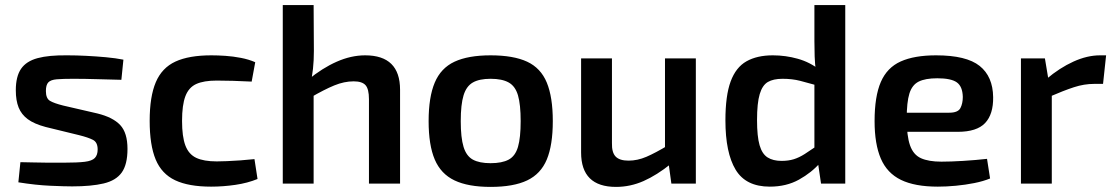

<svg xmlns="http://www.w3.org/2000/svg" viewBox="-20 -720 4372 753"><path d="M245 -503Q279 -503 318.5 -501Q358 -499 396 -495.5Q434 -492 464 -486L456 -407Q408 -408 360.5 -409.5Q313 -411 267 -411Q226 -411 202.5 -409Q179 -407 169.5 -397Q160 -387 160 -363Q160 -334 176 -324.5Q192 -315 228 -306L362 -275Q423 -260 451.5 -229.5Q480 -199 480 -136Q480 -75 457.5 -43.5Q435 -12 386.5 -0.5Q338 11 263 11Q234 11 177 8.5Q120 6 52 -5L60 -84Q80 -84 107.5 -83Q135 -82 166.5 -82Q198 -82 231 -82Q284 -82 312.5 -85.5Q341 -89 352 -100.5Q363 -112 363 -134Q363 -162 344.5 -171.5Q326 -181 290 -190L159 -222Q114 -234 89 -252.5Q64 -271 53 -298.5Q42 -326 42 -366Q42 -420 62.5 -450Q83 -480 127.5 -492Q172 -504 245 -503Z M809 -503Q834 -503 864 -501Q894 -499 925 -493Q956 -487 981 -476L967 -400Q930 -402 893.5 -403Q857 -404 830 -404Q779 -404 749.5 -390.5Q720 -377 707 -342.5Q694 -308 694 -246Q694 -184 707 -149.5Q720 -115 749.5 -101Q779 -87 830 -87Q845 -87 869.5 -88Q894 -89 922.5 -91Q951 -93 978 -96L990 -18Q951 -2 903 5Q855 12 808 12Q720 12 667 -13Q614 -38 590.5 -94.5Q567 -151 567 -246Q567 -341 591 -397.5Q615 -454 668 -478.5Q721 -503 809 -503Z M1412 -503Q1549 -503 1549 -368V0H1427V-331Q1427 -371 1413.5 -386Q1400 -401 1367 -401Q1330 -401 1291 -385Q1252 -369 1197 -337L1188 -407Q1244 -453 1300.5 -478Q1357 -503 1412 -503ZM1210 -700 1211 -520Q1211 -483 1207.5 -450.5Q1204 -418 1198 -395L1210 -381V0H1089V-700Z M1904 -503Q1994 -503 2047.5 -478Q2101 -453 2124.5 -396Q2148 -339 2148 -245Q2148 -151 2124.5 -94.5Q2101 -38 2047.5 -12.5Q1994 13 1904 13Q1816 13 1762.5 -12.5Q1709 -38 1685 -94.5Q1661 -151 1661 -245Q1661 -339 1685 -396Q1709 -453 1762.5 -478Q1816 -503 1904 -503ZM1904 -411Q1860 -411 1834.5 -396.5Q1809 -382 1798 -346Q1787 -310 1787 -245Q1787 -180 1798 -144Q1809 -108 1834.5 -94Q1860 -80 1904 -80Q1949 -80 1975 -94Q2001 -108 2011.5 -144Q2022 -180 2022 -245Q2022 -310 2011.5 -346Q2001 -382 1975 -396.5Q1949 -411 1904 -411Z M2380 -491V-159Q2379 -122 2394.5 -106Q2410 -90 2445 -90Q2480 -90 2515 -105Q2550 -120 2600 -150L2612 -78Q2556 -33 2504 -10Q2452 13 2396 13Q2259 13 2259 -122V-491ZM2709 -491V0H2613L2600 -95L2588 -109V-491Z M3011 -503Q3061 -503 3109 -489.5Q3157 -476 3196 -445L3188 -384Q3149 -395 3118 -403Q3087 -411 3049 -411Q3013 -411 2991.5 -398.5Q2970 -386 2959.5 -351Q2949 -316 2949 -249Q2949 -185 2959 -150.5Q2969 -116 2990.5 -102.5Q3012 -89 3045 -89Q3072 -89 3093 -95.5Q3114 -102 3136 -116Q3158 -130 3187 -150L3197 -82Q3163 -43 3113.5 -15.5Q3064 12 2999 12Q2905 12 2865 -54.5Q2825 -121 2825 -248Q2825 -345 2845.5 -400.5Q2866 -456 2907.5 -479.5Q2949 -503 3011 -503ZM3295 -700V0H3200L3187 -88L3174 -98V-426L3180 -440Q3176 -469 3175 -498.5Q3174 -528 3174 -559V-700Z M3651 -503Q3770 -503 3822 -461.5Q3874 -420 3875 -339Q3876 -272 3843.5 -237.5Q3811 -203 3736 -203H3456V-278H3703Q3737 -278 3746.5 -296Q3756 -314 3756 -340Q3755 -381 3732.5 -397Q3710 -413 3656 -413Q3609 -413 3583 -400Q3557 -387 3546.5 -353Q3536 -319 3536 -255Q3536 -187 3549 -150Q3562 -113 3592 -99.5Q3622 -86 3672 -86Q3709 -86 3757.5 -89Q3806 -92 3851 -97L3863 -20Q3836 -9 3801 -2Q3766 5 3728.5 8.5Q3691 12 3658 12Q3568 12 3513.5 -14.5Q3459 -41 3434.5 -98Q3410 -155 3410 -245Q3410 -342 3434.5 -398.5Q3459 -455 3512.5 -479Q3566 -503 3651 -503Z M4078 -491 4094 -395 4105 -381V0H3984V-491ZM4318 -503 4306 -391H4271Q4232 -391 4192 -378Q4152 -365 4092 -339L4084 -410Q4136 -454 4190 -478.5Q4244 -503 4294 -503Z"/></svg>

Font: Exo 2 SemiBold
Style: Regular
Weight: 600
Designer: Natanael Gama
Foundry: Natanael Gama
Version: Version 2.010